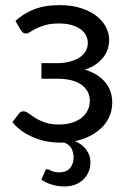

<svg xmlns="http://www.w3.org/2000/svg" viewBox="-20 -534 489 728"><path d="M160.5 107.5Q163 107.5 166.2 109.5Q169.5 111.5 174.5 113.8Q179.5 116 187 117.8Q194.5 119.5 206 119.5Q231.5 119.5 245.2 103.5Q259 87.5 259 63Q259 44.5 251 29Q243 13.5 222.5 6.5Q219 6.5 215.8 6.8Q212.5 7 209 7Q184.5 7 159.2 2.5Q134 -2 110 -11.8Q86 -21.5 64.8 -36Q43.5 -50.5 27 -71L52 -103.5Q58 -112 69 -112Q78 -112 88.2 -104.2Q98.5 -96.5 113.5 -87Q128.5 -77.5 150.2 -69.8Q172 -62 203.5 -62Q231 -62 252.8 -68.8Q274.5 -75.5 289.5 -87.5Q304.5 -99.5 312.5 -116Q320.5 -132.5 320.5 -152Q320.5 -189.5 289.2 -212.5Q258 -235.5 194.5 -235.5H137V-294.5H194.5Q222 -294.5 244 -300.2Q266 -306 281.5 -316Q297 -326 305 -340.2Q313 -354.5 313 -371Q313 -386 306.2 -399.5Q299.5 -413 285.8 -423Q272 -433 251.5 -439Q231 -445 203.5 -445Q173.5 -445 152.8 -439Q132 -433 117.8 -426Q103.5 -419 94.5 -413Q85.5 -407 79 -407Q72.5 -407 68.2 -409.5Q64 -412 59 -420L38.5 -454.5Q67 -481.5 107.8 -498Q148.5 -514.5 206 -514.5Q252 -514.5 287 -503.2Q322 -492 345.8 -473.5Q369.5 -455 381.8 -431.2Q394 -407.5 394 -382Q394 -367 389.2 -350.5Q384.5 -334 373.5 -319Q362.5 -304 345 -291Q327.5 -278 301.5 -270Q350 -255.5 377.8 -223.5Q405.5 -191.5 405.5 -145Q405.5 -116.5 394.8 -92.2Q384 -68 365 -49.5Q346 -31 320.2 -18Q294.5 -5 264.5 1Q292 13 307.5 34.2Q323 55.5 323 81Q323 100.5 316 117.2Q309 134 296 146.5Q283 159 265 166Q247 173 224.5 173Q199 173 175.8 165.8Q152.5 158.5 137 147L151 114Q152 111.5 154.2 109.5Q156.5 107.5 160.5 107.5Z"/></svg>

Font: Lato 2
Style: Regular
Weight: 400
Designer: Lukasz Dziedzic with Adam Twardoch and Botio Nikoltchev
Foundry: tyPoland Lukasz Dziedzic
Version: Version 2.015; 2015-08-06; http://www.latofonts.com/